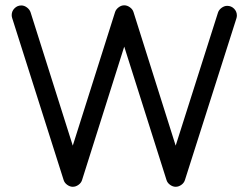

<svg xmlns="http://www.w3.org/2000/svg" viewBox="-20 -697 943 729"><path d="M417 -651.4Q420.4 -661.6 430.4 -669.2Q440.4 -676.8 451.7 -676.8Q462.9 -676.8 473.1 -669.4Q483.4 -662.1 486.8 -651.4L647 -144L807.6 -648.9Q811 -659.7 821.3 -667.2Q831.5 -674.8 842.8 -674.8Q857.9 -674.8 868.7 -664.1Q879.4 -653.3 879.4 -638.2Q879.4 -632.3 877.4 -626.5L682.1 -13.2Q678.7 -2.4 668.5 4.9Q658.2 12.2 647 12.2Q636.2 12.2 626 4.9Q615.7 -2.4 612.3 -13.2L451.7 -520L291.5 -13.2Q288.1 -2.4 277.8 4.9Q267.6 12.2 256.3 12.2Q245.6 12.2 235.4 4.9Q225.1 -2.4 221.7 -13.2L26.4 -627.9Q24.4 -633.8 24.4 -639.6Q24.4 -654.8 35.2 -665.5Q45.9 -676.3 61 -676.3Q72.3 -676.3 82.5 -668.5Q92.8 -660.6 96.2 -649.9L256.3 -144Z"/></svg>

Font: Manjari
Style: Regular
Weight: 400
Designer: Santhosh Thottingal <santhosh.thottingal@gmail.com>
Foundry: SMC
Version: Version 2.000